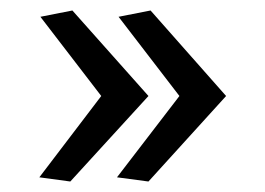

<svg xmlns="http://www.w3.org/2000/svg" viewBox="-20 -517 506 366"><path d="M263 -334 118 -497 57 -485 173 -334 55 -179 114 -171ZM411 -334 267 -497 206 -485 322 -334 203 -179 263 -171Z"/></svg>

Font: Rosario
Style: Regular
Weight: 400
Designer: Hector Gatti
Foundry: Omnibus Type
Version: Version 1.100